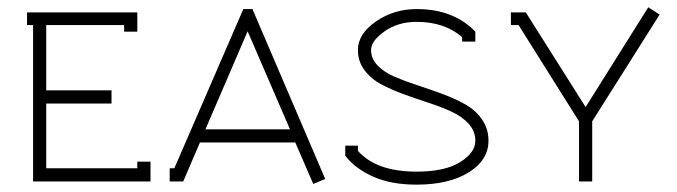

<svg xmlns="http://www.w3.org/2000/svg" viewBox="-20 -498 1859 527"><path d="M106.9 -429.2V-250H286.1V-213.9H106.9V-36.1H356.9V-54.2H393.1V0H70.8V-429.2H54.2V-463.9H356.9V-411.1H320.8V-429.2Z M775.9 -143.1 659.7 -412.1 543.9 -143.1ZM445.8 0V-36.1H458.5L647.9 -473.1H672.9L872.6 -6.8L839.8 6.8L790.5 -106.9H528.8L482.9 0Z M962.4 -84Q1012.7 -26.9 1123.5 -26.9Q1201.2 -26.9 1242.9 -53Q1284.7 -79.1 1284.7 -111.8Q1284.7 -137.7 1266.8 -157.7Q1249 -177.7 1220.7 -190.9Q1192.4 -204.1 1158 -215.3Q1123.5 -226.6 1089.1 -239Q1054.7 -251.5 1026.4 -266.6Q998 -281.7 980.2 -305.7Q962.4 -329.6 962.4 -360.8Q962.4 -404.8 1011.7 -439Q1061 -473.1 1123.5 -473.1Q1221.2 -473.1 1279.8 -416L1284.7 -411.1V-383.8H1248.5V-396Q1200.2 -438 1123.5 -438Q1072.3 -438 1035.4 -411.9Q998.5 -385.7 998.5 -360.8Q998.5 -336.9 1016.4 -318.4Q1034.2 -299.8 1062.5 -287.6Q1090.8 -275.4 1125.2 -264.2Q1159.7 -252.9 1194.1 -240.2Q1228.5 -227.5 1256.8 -211.7Q1285.2 -195.8 1303 -170.2Q1320.8 -144.5 1320.8 -111.8Q1320.8 -58.6 1266.6 -24.9Q1212.4 8.8 1123.5 8.8Q1053.7 8.8 1004.9 -12.9Q956.1 -34.7 930.7 -66.9L927.7 -70.8V-98.1H962.4Z M1423.3 -463.9 1587.4 -204.1 1759.3 -478 1790.5 -458 1605.5 -165V0H1569.3V-165L1403.3 -429.2H1382.3V-463.9Z"/></svg>

Font: RawengulkPcs
Style: Regular
Weight: 400
Version: Version 0.92